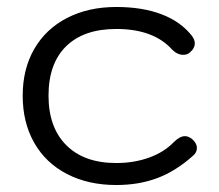

<svg xmlns="http://www.w3.org/2000/svg" viewBox="-20 -520 628 550"><path d="M45 -246Q45 -322 78 -379.5Q111 -437 172 -468.5Q233 -500 313 -500Q388 -500 443 -479Q498 -458 530 -417Q538 -406 538 -396Q538 -381 523 -369Q516 -363 505 -363Q488 -363 473 -378Q420 -437 313 -437Q220 -437 169.5 -387.5Q119 -338 119 -246Q119 -155 170 -104Q221 -53 313 -53Q364 -53 407 -68.5Q450 -84 478 -113Q495 -130 510 -130Q519 -130 530 -122Q544 -110 544 -96Q544 -83 533 -74Q484 -30 431 -10Q378 10 313 10Q233 10 172 -21.5Q111 -53 78 -111Q45 -169 45 -246Z"/></svg>

Font: Kodchasan
Style: Regular
Weight: 400
Version: Version 1.000; ttfautohint (v1.6)